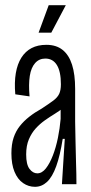

<svg xmlns="http://www.w3.org/2000/svg" viewBox="-20 -711 353 741"><path d="M115 10Q90 10 69 -4.5Q48 -19 36 -48Q24 -77 24 -119Q24 -154 32.5 -179.5Q41 -205 56.5 -224.5Q72 -244 93 -260.5Q114 -277 141 -292Q170 -311 186 -323Q202 -335 208.5 -349Q215 -363 215 -386Q215 -435 199.5 -460Q184 -485 155 -485Q131 -485 115.5 -467.5Q100 -450 95 -418Q90 -386 94 -339L39 -347Q35 -393 41 -428.5Q47 -464 62.5 -488.5Q78 -513 102 -525.5Q126 -538 159 -538Q197 -538 221.5 -518.5Q246 -499 258 -461.5Q270 -424 270 -368V-241Q271 -204 271.5 -163Q272 -122 273.5 -80.5Q275 -39 275 0H219Q222 -43 224.5 -87.5Q227 -132 230 -175H222Q212 -111 197 -69.5Q182 -28 161.5 -9Q141 10 115 10ZM124 -42Q142 -42 157 -61Q172 -80 184 -111Q196 -142 203.5 -179Q211 -216 214 -252V-304L246 -324Q239 -308 224.5 -295.5Q210 -283 191 -271.5Q172 -260 153 -246.5Q134 -233 118 -215.5Q102 -198 91.5 -173.5Q81 -149 81 -115Q81 -76 94 -59Q107 -42 124 -42ZM178 -585H129L168 -691H234Z"/></svg>

Font: Bricolage Grotesque 72pt Condensed ExtraLight
Style: Regular
Weight: 250
Width: 3
Designer: Mathieu Triay
Foundry: Atelier Triay
Version: Version 1.001;gftools[0.9.33.dev8+g029e19f]